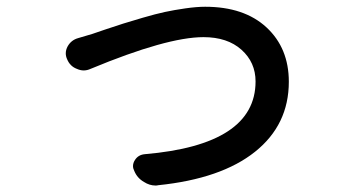

<svg xmlns="http://www.w3.org/2000/svg" viewBox="-20 -539 1040 580"><path d="M253.9 -331.1Q243.2 -326.2 232.9 -326.2Q222.7 -326.2 211.9 -331.1Q191.4 -338.9 182.6 -360.4Q178.7 -369.1 178.7 -377.9Q178.7 -388.7 184.6 -399.4Q195.3 -418 215.8 -423.8Q236.3 -429.7 258.8 -436.5Q260.7 -437.5 297.4 -449.7Q334 -461.9 352.5 -467.8Q371.1 -473.6 411.1 -485.4Q451.2 -497.1 478.5 -502.9Q505.9 -508.8 540 -513.7Q574.2 -518.6 599.6 -518.6Q717.8 -518.6 785.2 -456.1Q852.5 -393.6 852.5 -292Q852.5 -162.1 750.5 -80.6Q648.4 1 458 20.5Q454.1 21.5 450.2 21.5Q431.6 21.5 415 10.7Q394.5 -1 385.7 -22.5Q381.8 -30.3 381.8 -37.1Q381.8 -46.9 387.7 -55.7Q397.5 -71.3 417 -73.2Q752 -101.6 752 -293Q752 -350.6 709.5 -388.7Q667 -426.8 594.7 -426.8Q484.4 -426.8 253.9 -331.1Z"/></svg>

Font: Gen Jyuu GothicX Medium
Style: Regular
Weight: 500
Designer: Ryoko NISHIZUKA (kana &amp; ideographs); Paul D. Hunt (Latin, Greek &amp; Cyrillic); Wenlong ZHANG (bopomofo); Sandoll C
Version: Version 1.058.20140828